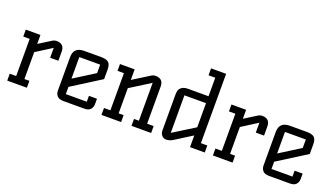

<svg xmlns="http://www.w3.org/2000/svg" viewBox="-67 -1257 3080 1773"><g transform="rotate(20 1473.5 -370.0)"><path d="M343 -500Q421 -500 421 -423V-334H340V-431L184 -332V-68H233V0H40V-68H103V-433H40V-501H184V-413L307 -490Q323 -500 343 -500Z M511 -402Q511 -501 614 -501H783Q832 -501 854 -482Q876 -463 876 -412V-319L591 -139V-68H797V-126H876V-73Q876 -43 857.5 -21.5Q839 0 796 0H591Q548 0 529.5 -21.5Q511 -43 511 -73ZM591 -220 796 -349V-432H591Z M1312 -510Q1390 -510 1390 -433V-68H1454V0H1261V-68H1309V-440L1110 -315V-68H1159V0H966V-68H1029V-433H966V-500H1110V-396L1276 -500Q1292 -510 1312 -510Z M1981 -69V0H1836V-115L1663 -6Q1632 10 1604.5 10Q1577 10 1560.5 -10Q1544 -30 1544 -56V-406Q1544 -452 1558 -469Q1582 -500 1634 -500H1836V-682H1770V-750H1918V-69ZM1836 -432H1624V-63L1836 -195Z M2364 -500Q2442 -500 2442 -423V-334H2361V-431L2205 -332V-68H2254V0H2061V-68H2124V-433H2061V-501H2205V-413L2328 -490Q2344 -500 2364 -500Z M2532 -402Q2532 -501 2635 -501H2804Q2853 -501 2875 -482Q2897 -463 2897 -412V-319L2612 -139V-68H2818V-126H2897V-73Q2897 -43 2878.5 -21.5Q2860 0 2817 0H2612Q2569 0 2550.5 -21.5Q2532 -43 2532 -73ZM2612 -220 2817 -349V-432H2612Z"/></g></svg>

Font: Kelly Slab
Style: Regular
Weight: 400
Designer: Denis Masharov
Foundry: Denis Masharov
Version: Version 1.001